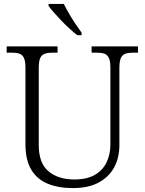

<svg xmlns="http://www.w3.org/2000/svg" viewBox="-20 -951 740 981"><path d="M352 10Q278 10 223.5 -12.5Q169 -35 139.5 -84.5Q110 -134 110 -215V-605Q110 -639 102 -655.5Q94 -672 78.5 -677Q63 -682 40 -682H14V-714H274V-682H248Q225 -682 209 -676.5Q193 -671 185.5 -654.5Q178 -638 178 -603V-210Q178 -117 228 -75.5Q278 -34 360 -34Q424 -34 464.5 -57.5Q505 -81 524.5 -121.5Q544 -162 544 -212V-605Q544 -639 536 -655.5Q528 -672 512.5 -677Q497 -682 474 -682H448V-714H685V-682H660Q637 -682 621 -676.5Q605 -671 597.5 -654.5Q590 -638 590 -603V-210Q590 -145 563 -95.5Q536 -46 483.5 -18Q431 10 352 10ZM375 -771Q357 -785 335.5 -804.5Q314 -824 293 -846Q272 -868 254.5 -888Q237 -908 228 -921V-931H306Q317 -909 332.5 -882Q348 -855 365.5 -829Q383 -803 397 -784V-771Z"/></svg>

Font: Noto Serif Khmer Light
Style: Regular
Weight: 300
Version: Version 2.003